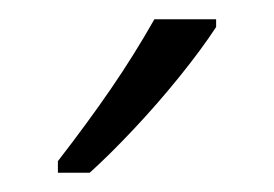

<svg xmlns="http://www.w3.org/2000/svg" viewBox="-20 -785 284 199"><path d="M204 -757Q189 -734 166 -705.5Q143 -677 118 -650.5Q93 -624 73 -606H40V-618Q71 -658 95 -693Q119 -728 140 -765H204Z"/></svg>

Font: Noto Sans Telugu ExtraCondensed Light
Style: Regular
Weight: 300
Width: 2
Designer: Jelle Bosma - Monotype Design Team
Foundry: Monotype Imaging Inc.
Version: Version 2.005; ttfautohint (v1.8.4.7-5d5b)